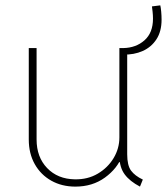

<svg xmlns="http://www.w3.org/2000/svg" viewBox="-20 -692 626 720"><path d="M262.7 7.8Q211.9 7.8 172.4 -14.4Q132.8 -36.6 110.4 -76.4Q87.9 -116.2 87.9 -168.9V-511.7H117.2V-168.9Q117.2 -103 156.7 -61.8Q196.3 -20.5 260.7 -19.5Q309.1 -18.6 346.7 -40.8Q384.3 -63 406 -99.1Q427.7 -135.3 427.7 -176.8V-511.7H457V-113.3Q457 -71.8 471.4 -52.2Q485.8 -32.7 515.6 -18.6L504.9 7.8Q466.8 -12.2 447.8 -37.8Q428.7 -63.5 427.7 -103.5L442.4 -84H418L438.5 -108.4Q420.4 -60.1 373.5 -26.1Q326.7 7.8 262.7 7.8ZM442.4 -487.3V-511.7Q490.2 -512.7 522 -541Q553.7 -569.3 553.7 -622.1Q553.7 -634.8 552.2 -648.2Q550.8 -661.6 549.8 -668L581.1 -671.9Q583 -664.1 584.5 -648.4Q585.9 -632.8 585.9 -618.2Q585.9 -574.2 566.7 -544.7Q547.4 -515.1 514.9 -500.7Q482.4 -486.3 442.4 -487.3Z"/></svg>

Font: Reddit Mono ExtraLight
Style: Regular
Weight: 250
Monospace: yes
Designer: Stephen Hutchings
Foundry: Reddit
Version: Version 1.014